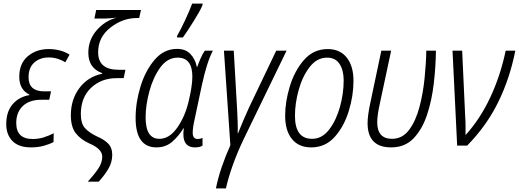

<svg xmlns="http://www.w3.org/2000/svg" viewBox="-20 -816 2908 1076"><path d="M154 10Q193 10 225.5 1Q258 -8 280 -20L281 -69Q253 -55 224.5 -46Q196 -37 163 -37Q71 -37 71 -127Q71 -186 107.5 -221.5Q144 -257 213 -257H256L266 -304H228Q140 -304 140 -383Q140 -437 172 -465.5Q204 -494 253 -494Q281 -494 305 -486Q329 -478 346 -467L370 -510Q320 -541 253 -541Q183 -541 135.5 -500.5Q88 -460 88 -386Q88 -313 145 -286L144 -283Q86 -273 50.5 -231.5Q15 -190 15 -120Q15 -62 49.5 -26Q84 10 154 10Z M472 202H533Q564 169 586.5 131.5Q609 94 609 52Q609 11 585 -12.5Q561 -36 522 -52Q477 -74 455 -99.5Q433 -125 433 -176Q433 -270 490.5 -324Q548 -378 633 -378H673L683 -425H644Q530 -425 530 -523Q530 -608 599 -661.5Q668 -715 747 -715H760L770 -760H519L509 -712H554Q577 -712 595 -713.5Q613 -715 633 -717Q567 -699 521 -645.5Q475 -592 475 -520Q475 -434 553 -406V-403Q472 -386 424.5 -322Q377 -258 377 -170Q377 -105 404.5 -69.5Q432 -34 483 -11Q553 19 553 62Q553 96 530 130Q507 164 472 202Z M857 10Q909 10 945.5 -22Q982 -54 1008 -97H1010Q995 10 1073 10Q1100 10 1115 0V-43Q1101 -37 1088 -37Q1060 -37 1060 -72Q1060 -86 1062.5 -104Q1065 -122 1070 -144L1112 -342Q1140 -470 1173 -532H1128Q1116 -516 1104.5 -489.5Q1093 -463 1086 -442H1083Q1074 -485 1047 -513.5Q1020 -542 972 -542Q899 -542 847 -481.5Q795 -421 767.5 -331.5Q740 -242 740 -155Q740 10 857 10ZM873 -38Q796 -38 796 -158Q796 -226 817 -304Q838 -382 878 -437.5Q918 -493 976 -493Q1058 -493 1058 -386Q1058 -358 1052 -321Q1046 -284 1036 -243Q1016 -161 972.5 -99.5Q929 -38 873 -38ZM972 -606H1005Q1028 -638 1064.5 -696Q1101 -754 1114 -785L1116 -796H1057Q1043 -758 1018 -704Q993 -650 973 -616Z M1190 240H1246Q1259 182 1283.5 112.5Q1308 43 1344 -33L1586 -532H1528L1375 -212Q1341 -137 1314 -69H1312Q1313 -89 1312 -129.5Q1311 -170 1309 -199L1290 -532H1235L1271 -2Q1245 55 1223.5 117.5Q1202 180 1190 240Z M1724 10Q1803 10 1855.5 -48.5Q1908 -107 1934.5 -193.5Q1961 -280 1961 -363Q1961 -446 1923 -493.5Q1885 -541 1817 -541Q1737 -541 1684 -480.5Q1631 -420 1604.5 -333Q1578 -246 1578 -168Q1578 -84 1616 -37Q1654 10 1724 10ZM1729 -38Q1633 -38 1633 -167Q1633 -237 1654 -312.5Q1675 -388 1715.5 -440.5Q1756 -493 1813 -493Q1860 -493 1883 -457.5Q1906 -422 1906 -366Q1906 -290 1884.5 -214.5Q1863 -139 1823.5 -88.5Q1784 -38 1729 -38Z M2172 10Q2249 10 2297.5 -40.5Q2346 -91 2373 -172Q2400 -253 2411 -348Q2422 -443 2423 -532H2369Q2368 -463 2359.5 -378Q2351 -293 2330.5 -215.5Q2310 -138 2272.5 -88Q2235 -38 2177 -38Q2094 -38 2094 -131Q2094 -171 2109 -237L2172 -532H2117L2055 -238Q2040 -168 2040 -126Q2040 10 2172 10Z M2542 0H2598Q2707 -111 2772 -243.5Q2837 -376 2868 -532H2814Q2784 -390 2727 -269Q2670 -148 2589 -59Q2589 -84 2589 -109.5Q2589 -135 2587 -163L2570 -532H2516Z"/></svg>

Font: Noto Sans Display SemiCondensed Light
Style: Italic
Weight: 300
Width: 4
Italic angle: -12°
Designer: Monotype Design Team
Foundry: Monotype Imaging Inc.
Version: Version 1.900